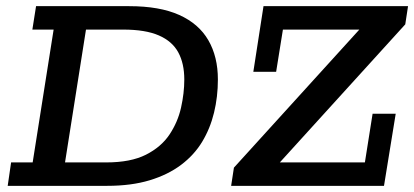

<svg xmlns="http://www.w3.org/2000/svg" viewBox="-20 -603 1344 623"><path d="M5 0 16 -76H86L154 -507H85L97 -583H399Q498 -583 561.5 -554.5Q625 -526 656 -472.5Q687 -419 687 -345Q687 -289 674.5 -237.5Q662 -186 636 -143Q610 -100 567.5 -68Q525 -36 465.5 -18Q406 0 328 0ZM191 -76H325Q404 -76 453.5 -101Q503 -126 530 -166.5Q557 -207 567.5 -254Q578 -301 578 -345Q578 -397 558.5 -433Q539 -469 495.5 -488Q452 -507 380 -507H259ZM730 0 739 -59 1146 -507H898L876 -370H802L835 -583H1304L1295 -524L888 -76H1164L1189 -234H1264L1226 0Z"/></svg>

Font: Rokkitt Medium
Style: Italic
Weight: 500
Italic angle: -9°
Designer: Vernon Adams
Foundry: Vernon Adams
Version: Version 3.103